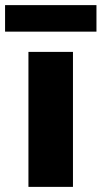

<svg xmlns="http://www.w3.org/2000/svg" viewBox="-33 -730 397 750"><path d="M78.1 0V-527.3H252V0ZM-13.2 -606.4V-710H343.8V-606.4Z"/></svg>

Font: Reddit Sans Black
Style: Regular
Weight: 900
Version: Version 1.014